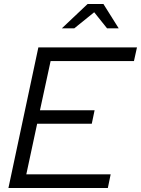

<svg xmlns="http://www.w3.org/2000/svg" viewBox="-20 -936 702 956"><path d="M22 0 171 -700H662L647 -632H232L179 -387H451L437 -320H165L111 -68H531L517 0ZM288 -795 416 -916H495L571 -795H513L449 -875L350 -795Z"/></svg>

Font: Red Hat Display
Style: Italic
Weight: 300
Italic angle: -12°
Designer: Pentagram, MCKL
Foundry: Pentagram, MCKL
Version: Version 1.023